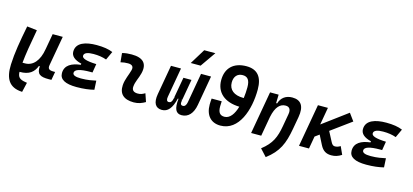

<svg xmlns="http://www.w3.org/2000/svg" viewBox="-77 -1409 4842 2251"><g transform="rotate(15 2344.0 -283.0)"><path d="M243.2 229 270.5 111.8 252.4 108.9C175.3 96.7 155.3 71.3 152.8 10.3C271.5 11.7 325.2 -37.6 355 -114.7H366.2C357.9 -18.6 400.9 5.9 507.3 4.9L538.6 4.4L556.6 -96.2H536.6C482.4 -96.2 464.8 -112.8 472.7 -157.2L536.6 -517.1H414.1L379.9 -325.2V-325.7C356.4 -181.2 285.6 -102.1 189.5 -102.1H159.2C168.9 -204.6 190.4 -335 223.6 -513.2L102.5 -527.3C64.9 -335.4 39.6 -189.9 33.7 -48.3C26.9 127.4 85.4 219.2 235.4 228.5Z M844.2 9.8C927.7 9.8 999.5 0.5 1055.2 -13.7L1049.3 -123C1003.9 -113.8 950.7 -101.1 867.7 -101.1C800.8 -101.1 767.6 -114.7 767.6 -142.6C767.6 -183.6 830.1 -204.1 956.1 -204.1H981.4L999 -310.1C878.9 -314 823.7 -332.5 823.7 -364.7C823.7 -402.3 871.6 -416.5 938 -416.5C997.6 -416.5 1049.3 -408.7 1095.7 -392.1L1143.6 -495.6C1093.3 -517.1 1028.3 -527.3 946.8 -527.3C814.9 -527.3 700.2 -492.2 700.2 -382.8C700.2 -328.1 742.7 -290.5 828.1 -269.5L825.7 -255.4C718.3 -242.7 637.2 -201.7 637.2 -105C637.2 -27.8 706.1 9.8 844.2 9.8Z M1643.6 -129.4C1609.9 -109.9 1589.4 -102.5 1557.1 -102.5C1507.8 -102.5 1483.4 -124 1486.3 -166.5C1490.7 -231 1523.4 -278.8 1539.1 -345.2C1568.4 -465.3 1511.7 -527.3 1372.1 -527.3C1333.5 -527.3 1294.9 -524.4 1256.8 -513.7L1267.1 -404.3C1296.9 -412.1 1326.7 -415.5 1356.4 -415.5C1407.2 -415.5 1428.2 -392.6 1417 -349.1C1402.3 -290.5 1367.2 -224.1 1362.8 -153.3C1356 -46.4 1416 9.8 1538.1 9.8C1595.2 9.8 1637.2 -8.3 1677.2 -31.2Z M2118.7 9.8C2199.2 9.8 2254.4 -50.3 2272.9 -156.2L2336.4 -517.6H2214.8L2151.4 -156.2C2145 -120.6 2129.4 -100.1 2106 -100.1C2080.1 -100.1 2071.3 -115.2 2079.1 -158.2L2073.7 -167H2080.6L2125 -419.9H2027.3L1982.4 -167H1989.3L1981 -158.2C1973.6 -115.7 1957.5 -100.1 1934.6 -100.1C1911.1 -100.1 1901.9 -120.6 1908.2 -156.2L1971.7 -517.6H1850.1L1786.6 -156.2C1768.1 -50.3 1799.8 9.8 1879.4 9.8C1950.7 9.8 1997.6 -43.5 2027.3 -167H2035.2C2022 -43.5 2048.3 9.8 2118.7 9.8ZM2065.4 -609.4H2185.1L2314.5 -794.9H2179.2Z M2589.4 9.8C2813 9.8 2904.8 -264.2 2904.8 -511.7C2904.8 -666 2839.4 -742.2 2707.5 -742.2C2553.2 -742.2 2461.9 -655.8 2461.9 -508.8C2461.9 -357.9 2567.9 -266.6 2748 -261.7C2721.2 -170.4 2675.8 -102.5 2608.9 -102.5C2554.7 -102.5 2529.8 -134.3 2529.8 -206.1C2529.8 -227.1 2530.8 -249 2532.2 -270H2409.7C2407.7 -244.6 2405.8 -220.2 2405.8 -196.3C2405.8 -66.9 2473.6 9.8 2589.4 9.8ZM2772 -373.5H2765.1C2653.8 -373.5 2588.4 -425.3 2588.4 -513.7C2588.4 -586.4 2627.4 -629.9 2691.9 -629.9C2752.4 -629.9 2780.8 -592.3 2780.8 -505.9C2780.8 -463.4 2777.8 -418 2772 -373.5Z M2961.4 0H3084L3126 -237.8C3152.8 -370.1 3207 -415 3270 -415C3316.9 -415 3337.9 -384.3 3327.1 -325.2L3300.3 -173.3C3275.9 -36.1 3241.2 49.8 3120.6 143.1L3199.7 229C3345.2 118.7 3390.1 11.2 3423.3 -174.3L3450.2 -325.2C3473.6 -458 3429.7 -527.3 3321.8 -527.3C3243.2 -527.3 3187.5 -486.3 3166 -414.1H3153.8L3156.7 -517.6H3052.7Z M3542.5 0H3663.6L3690.4 -151.9L3742.7 -189.9L3799.8 -77.6C3832.5 -13.2 3875.5 9.8 3935.5 9.8C3980.5 9.8 4015.6 -1 4059.1 -28.3L4016.1 -123.5C3990.7 -108.4 3971.7 -102.5 3949.7 -102.5C3929.2 -102.5 3916 -113.8 3901.9 -140.6L3838.9 -260.7L4084 -439.9L4018.6 -529.3L3717.8 -306.2L3754.9 -517.6H3633.8Z M4359.9 9.8C4443.4 9.8 4515.1 0.5 4570.8 -13.7L4564.9 -123C4519.5 -113.8 4466.3 -101.1 4383.3 -101.1C4316.4 -101.1 4283.2 -114.7 4283.2 -142.6C4283.2 -183.6 4345.7 -204.1 4471.7 -204.1H4497.1L4514.6 -310.1C4394.5 -314 4339.4 -332.5 4339.4 -364.7C4339.4 -402.3 4387.2 -416.5 4453.6 -416.5C4513.2 -416.5 4564.9 -408.7 4611.3 -392.1L4659.2 -495.6C4608.9 -517.1 4543.9 -527.3 4462.4 -527.3C4330.6 -527.3 4215.8 -492.2 4215.8 -382.8C4215.8 -328.1 4258.3 -290.5 4343.8 -269.5L4341.3 -255.4C4233.9 -242.7 4152.8 -201.7 4152.8 -105C4152.8 -27.8 4221.7 9.8 4359.9 9.8Z"/></g></svg>

Font: Cascadia Code SemiBold
Style: Italic
Weight: 600
Italic angle: -10°
Monospace: yes
Designer: Aaron Bell
Foundry: Saja Typeworks
Version: Version 2404.023